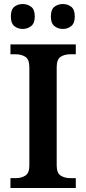

<svg xmlns="http://www.w3.org/2000/svg" viewBox="-20 -935 428 955"><path d="M32 0V-49H59Q86 -49 106 -61.5Q126 -74 126 -112V-600Q126 -640 106 -652.5Q86 -665 59 -665H32V-714H357V-665H329Q301 -665 281.5 -652.5Q262 -640 262 -600V-113Q262 -74 282 -61.5Q302 -49 329 -49H357V0ZM293 -791Q269 -791 251 -805Q233 -819 233 -853Q233 -888 251 -901.5Q269 -915 293 -915Q316 -915 334 -901.5Q352 -888 352 -853Q352 -819 334 -805Q316 -791 293 -791ZM93 -791Q69 -791 51.5 -805Q34 -819 34 -853Q34 -888 51.5 -901.5Q69 -915 93 -915Q116 -915 134.5 -901.5Q153 -888 153 -853Q153 -819 134.5 -805Q116 -791 93 -791Z"/></svg>

Font: Noto Serif Myanmar SemiBold
Style: Regular
Weight: 600
Designer: Ben Mitchell and the Monotype Design Team
Foundry: Monotype Imaging Inc.
Version: Version 2.106; ttfautohint (v1.8.4.7-5d5b)